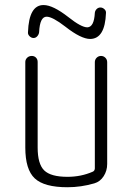

<svg xmlns="http://www.w3.org/2000/svg" viewBox="-20 -745 540 774"><path d="M252 9.8Q158.2 9.8 120.1 -25.9Q82 -61.5 82 -150.4V-495.1Q82 -504.9 89.4 -512.2Q96.7 -519.5 108.4 -519.5Q118.2 -519.5 125 -512.7Q131.8 -505.9 131.8 -495.1V-150.4Q131.8 -84 158.2 -58.1Q184.6 -32.2 252 -32.2Q306.6 -32.2 353.5 -52.7Q361.3 -55.7 362.3 -65.4V-494.1Q362.3 -504.9 369.6 -512.2Q377 -519.5 387.2 -519.5Q397.5 -519.5 404.8 -512.2Q412.1 -504.9 412.1 -494.1V-84Q412.1 -56.6 397.9 -34.7Q383.8 -12.7 360.4 -5.9Q306.6 9.8 252 9.8ZM362.3 -693.4Q363.3 -702.1 369.6 -708.5Q376 -714.8 384.8 -714.8Q393.6 -714.8 400.9 -708Q408.2 -701.2 407.2 -692.4Q403.3 -588.9 343.8 -587.9Q306.6 -587.9 243.2 -637.7Q191.4 -677.7 168 -677.7Q140.6 -677.7 137.7 -615.2Q136.7 -606.4 130.4 -599.1Q124 -591.8 115.2 -591.8Q106.4 -591.8 99.1 -599.1Q91.8 -606.4 92.8 -615.2Q96.7 -725.6 156.2 -724.6Q193.4 -724.6 255.9 -675.8Q307.6 -634.8 332 -634.8Q359.4 -635.7 362.3 -693.4Z"/></svg>

Font: Rounded-X Mgen+ 1mn light
Style: Regular
Weight: 200
Designer: [Source Han Sans]
Ryoko NISHIZUKA  (kana & ideographs); Paul D. Hunt (Latin, Greek & Cyrillic); Wenlong ZHANG  (bopomofo
Version: Version 1.059.20150602